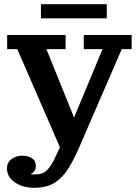

<svg xmlns="http://www.w3.org/2000/svg" viewBox="-20 -684 663 910"><path d="M174 -597V-664H486V-597ZM87 54Q113 54 131.5 66Q150 78 150 102Q150 117 143 126.5Q136 136 125 142Q135 143 146 143Q183 143 203.5 122Q224 101 241 63L264 14L62 -451H14V-518H291V-451H200L331 -127L466 -451H377V-518H604V-451H557L356 13Q331 71 304 114.5Q277 158 239 182Q201 206 143 206Q87 206 50 180Q13 154 13 114Q13 87 34 70.5Q55 54 87 54Z"/></svg>

Font: Montagu Slab 16pt Medium
Style: Regular
Weight: 500
Designer: Florian Karsten
Foundry: Florian Karsten
Version: Version 1.000; ttfautohint (v1.8.3)